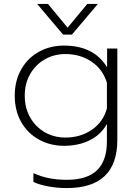

<svg xmlns="http://www.w3.org/2000/svg" viewBox="-20 -727 692 977"><path d="M169 -707H224L324 -586L424 -707H478L346 -551H301ZM150 199V154Q223 188 320 188Q423 188 473.5 139.5Q524 91 524 -7V-96Q493 -41 436 -13Q379 15 306 15Q236 15 178.5 -16.5Q121 -48 88 -106Q55 -164 55 -240Q55 -316 88 -374Q121 -432 178 -463.5Q235 -495 305 -495Q381 -495 435.5 -468Q490 -441 525 -385V-480H577V-15Q577 230 320 230Q271 230 225.5 221.5Q180 213 150 199ZM524 -175V-306Q503 -375 445.5 -413.5Q388 -452 313 -452Q256 -452 209 -425.5Q162 -399 134 -351Q106 -303 106 -240Q106 -177 134 -128.5Q162 -80 209 -53.5Q256 -27 313 -27Q389 -27 447 -66.5Q505 -106 524 -175Z"/></svg>

Font: Prompt ExtraLight
Style: Regular
Weight: 275
Designer: Katatrad Team
Foundry: CadsonDemak
Version: Version 1.001